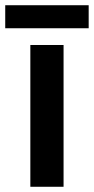

<svg xmlns="http://www.w3.org/2000/svg" viewBox="-38 -714 359 734"><path d="M301 -694H-18V-606H301ZM205 0V-542H78V0Z"/></svg>

Font: Noto Sans Myanmar UI SemiBold
Style: Regular
Weight: 600
Designer: Monotype Design Team
Foundry: Monotype Imaging Inc.
Version: Version 2.103